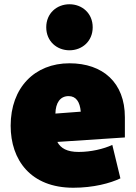

<svg xmlns="http://www.w3.org/2000/svg" viewBox="-20 -855 640 901"><path d="M30 -265C30 -104 124 26 324 26C418 26 497 5 545 -18L507 -175C466 -156 407 -142 349 -142C295 -142 265 -159 249 -189L566 -210V-305C566 -467 463 -558 306 -558C143 -558 30 -444 30 -265ZM306 -619C365 -619 415 -661 415 -727C415 -793 365 -835 306 -835C247 -835 197 -793 197 -727C197 -661 247 -619 306 -619ZM302 -404C337 -404 355 -377 359 -331L240 -322C241 -372 262 -404 302 -404Z"/></svg>

Font: Repo ExtraBlack
Style: Regular
Weight: 400
Designer: Stefan Peev
Foundry: Context Ltd
Version: Version 001.502